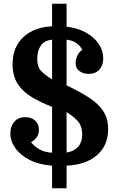

<svg xmlns="http://www.w3.org/2000/svg" viewBox="-20 -871 628 1021"><path d="M257 130V10Q188 5 138 -20.5Q88 -46 61.5 -83.5Q35 -121 35 -162Q35 -199 56 -223.5Q77 -248 114 -248Q148 -248 167.5 -229Q187 -210 187 -181Q187 -156 174 -139.5Q161 -123 145 -115Q162 -93 189.5 -77Q217 -61 257 -59V-303Q255 -304 253 -304.5Q251 -305 249 -306Q199 -326 152.5 -352.5Q106 -379 76.5 -421.5Q47 -464 47 -530Q47 -621 104.5 -674Q162 -727 257 -731V-851H334V-729Q395 -722 438.5 -697Q482 -672 505.5 -636.5Q529 -601 529 -561Q529 -524 508.5 -501Q488 -478 451 -478Q424 -478 403 -492.5Q382 -507 382 -536Q382 -555 391.5 -575.5Q401 -596 418 -606Q392 -654 334 -660V-417Q408 -382 457 -349.5Q506 -317 530.5 -278Q555 -239 555 -184Q555 -98 496.5 -46.5Q438 5 334 10V130ZM417 -156Q417 -201 393 -227.5Q369 -254 334 -275V-60Q372 -65 394.5 -89.5Q417 -114 417 -156ZM178 -558Q178 -517 196.5 -496Q215 -475 257 -449V-660Q216 -656 197 -628.5Q178 -601 178 -558Z"/></svg>

Font: Domine
Style: Regular
Weight: 400
Designer: Pablo Impallari, Rodrigo Fuenzalida, Brenda Gallo
Foundry: Pablo Impallari, Rodrigo Fuenzalida, Brenda Gallo
Version: Version 2.000;September 19, 2022;FontCreator 14.0.0.2877 64-